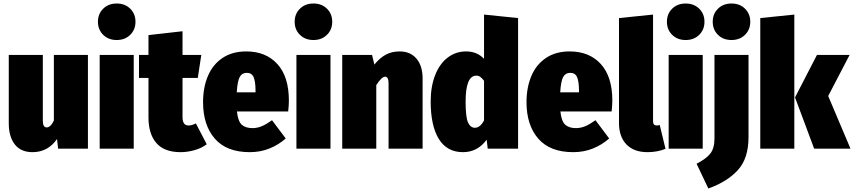

<svg xmlns="http://www.w3.org/2000/svg" viewBox="-20 -847 4866 1094"><path d="M481 0H311L305 -55Q253 20 165 20Q99 20 64.5 -24Q30 -68 30 -144V-534H224V-159Q224 -121 246 -121Q268 -121 287 -160V-534H481Z M742 -534V0H548V-534ZM752 -723Q752 -678 722 -648.5Q692 -619 645 -619Q598 -619 568 -648.5Q538 -678 538 -723Q538 -768 568 -797.5Q598 -827 645 -827Q692 -827 722 -797.5Q752 -768 752 -723Z M1158 -25Q1129 -3 1088.5 8.5Q1048 20 1009 20Q916 20 871 -32Q826 -84 826 -178V-403H772V-534H826V-647L1020 -669V-534H1127L1107 -403H1020V-180Q1020 -132 1054 -132Q1074 -132 1096 -144Z M1622 -212H1330Q1336 -156 1357.5 -136.5Q1379 -117 1419 -117Q1446 -117 1472 -128Q1498 -139 1530 -162L1608 -58Q1569 -23 1517 -1.5Q1465 20 1403 20Q1271 20 1204 -57Q1137 -134 1137 -265Q1137 -348 1164.5 -413.5Q1192 -479 1247.5 -516.5Q1303 -554 1383 -554Q1495 -554 1560.5 -482Q1626 -410 1626 -274Q1626 -248 1622 -212ZM1436 -329Q1436 -381 1425.5 -406.5Q1415 -432 1386 -432Q1359 -432 1346 -408.5Q1333 -385 1329 -321H1436Z M1863 -534V0H1669V-534ZM1873 -723Q1873 -678 1843 -648.5Q1813 -619 1766 -619Q1719 -619 1689 -648.5Q1659 -678 1659 -723Q1659 -768 1689 -797.5Q1719 -827 1766 -827Q1813 -827 1843 -797.5Q1873 -768 1873 -723Z M2388 -399V0H2194V-373Q2194 -410 2174 -410Q2155 -410 2124 -362V0H1930V-534H2100L2113 -479Q2145 -518 2179 -536Q2213 -554 2257 -554Q2318 -554 2353 -513Q2388 -472 2388 -399Z M2932 -744V0H2759L2753 -51Q2701 20 2618 20Q2527 20 2480.5 -55Q2434 -130 2434 -269Q2434 -354 2459.5 -419Q2485 -484 2531 -519Q2577 -554 2636 -554Q2698 -554 2738 -512V-764ZM2738 -161V-387Q2726 -402 2716.5 -409Q2707 -416 2694 -416Q2633 -416 2633 -268Q2633 -178 2647 -148.5Q2661 -119 2686 -119Q2716 -119 2738 -161Z M3465 -212H3173Q3179 -156 3200.5 -136.5Q3222 -117 3262 -117Q3289 -117 3315 -128Q3341 -139 3373 -162L3451 -58Q3412 -23 3360 -1.5Q3308 20 3246 20Q3114 20 3047 -57Q2980 -134 2980 -265Q2980 -348 3007.5 -413.5Q3035 -479 3090.5 -516.5Q3146 -554 3226 -554Q3338 -554 3403.5 -482Q3469 -410 3469 -274Q3469 -248 3465 -212ZM3279 -329Q3279 -381 3268.5 -406.5Q3258 -432 3229 -432Q3202 -432 3189 -408.5Q3176 -385 3172 -321H3279Z M3507 -146V-744L3701 -764V-155Q3701 -132 3722 -132Q3732 -132 3739 -135L3772 1Q3726 20 3669 20Q3592 20 3549.5 -24Q3507 -68 3507 -146Z M3984 -534V0H3790V-534ZM3994 -723Q3994 -678 3964 -648.5Q3934 -619 3887 -619Q3840 -619 3810 -648.5Q3780 -678 3780 -723Q3780 -768 3810 -797.5Q3840 -827 3887 -827Q3934 -827 3964 -797.5Q3994 -768 3994 -723Z M4245 -65Q4245 56 4184 122.5Q4123 189 4016 227L3949 86Q4002 59 4026.5 29Q4051 -1 4051 -58V-534H4245ZM4255 -723Q4255 -678 4225 -648.5Q4195 -619 4148 -619Q4101 -619 4071 -648.5Q4041 -678 4041 -723Q4041 -768 4071 -797.5Q4101 -827 4148 -827Q4195 -827 4225 -797.5Q4255 -768 4255 -723Z M4506 -764V0H4312V-744ZM4821 -534 4699 -300 4826 0H4619L4510 -292L4635 -534Z"/></svg>

Font: Fira Sans Condensed Black
Style: Regular
Weight: 900
Width: 3
Designer: Carrois Corporate & Edenspiekermann AG
Foundry: Carrois Corporate GbR & Edenspiekermann AG
Version: Version 4.203